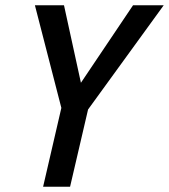

<svg xmlns="http://www.w3.org/2000/svg" viewBox="-20 -706 639 726"><path d="M245 0H143L212 -298L112 -686H222L286 -393L483 -686H599L313 -292Z"/></svg>

Font: Storia Sans SemiBold
Style: Italic
Weight: 600
Italic angle: -13°
Designer: Campivisivi
Foundry: Accademia di Belle Arti di Urbino and students of MA course of Visual design
Version: Version 60.001;May 25, 2020;FontCreator 12.0.0.2522 64-bit